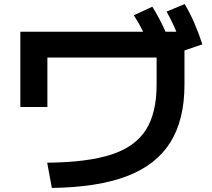

<svg xmlns="http://www.w3.org/2000/svg" viewBox="-20 -875 1040 944"><path d="M750 -459V-592H213V-349H80V-719H684Q665 -758 638 -800L729 -842Q765 -784 794 -719H847Q829 -764 799 -818L888 -855Q938 -771 975 -657L887 -627V-459Q887 -286 817.5 -175Q748 -64 604.5 -9Q461 46 235 49L212 -75Q410 -77 527 -115Q644 -153 697 -236Q750 -319 750 -459Z"/></svg>

Font: Enso
Style: Bold
Weight: 700
Designer: Coji Morishita
Foundry: UNDERFOREST DESIGN
Version: Version 1.000